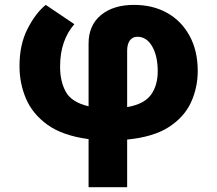

<svg xmlns="http://www.w3.org/2000/svg" viewBox="-20 -573 902 797"><path d="M347.7 204.1V4.4Q240.2 -9.8 177.7 -54.7Q115.2 -99.6 88.1 -163.1Q61 -226.6 61 -297.4Q60.5 -386.7 94 -452.6Q127.4 -518.6 169.9 -552.7L288.6 -472.7Q260.3 -440.4 244.9 -396.7Q229.5 -353 229.5 -297.4Q229 -236.3 252.9 -192.4Q276.9 -148.4 347.7 -131.8V-392.6Q347.7 -467.8 398.9 -510.3Q450.2 -552.7 536.1 -552.7Q615.2 -552.7 674.6 -519Q733.9 -485.4 767.3 -423.6Q800.8 -361.8 800.8 -278.3Q800.8 -210 773.2 -148.9Q745.6 -87.9 681.6 -46.1Q617.7 -4.4 507.8 6.3V204.1ZM507.8 -128.4Q578.1 -140.6 606.4 -179.2Q634.8 -217.8 634.8 -278.3Q634.3 -341.8 611.3 -381.1Q588.4 -420.4 550.3 -420.4Q529.8 -420.4 518.8 -404.8Q507.8 -389.2 507.8 -362.8Z"/></svg>

Font: Inter Display Extra Bold
Style: Regular
Weight: 800
Designer: Rasmus Andersson
Foundry: rsms
Version: Version 4.000;git-4fc901f